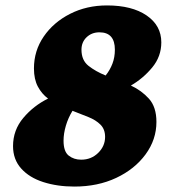

<svg xmlns="http://www.w3.org/2000/svg" viewBox="-20 -675 639 707"><path d="M574 -519Q574 -467 540.5 -426.5Q507 -386 462 -360Q501 -342 528.5 -311.5Q556 -281 556 -226Q556 -161 516 -106.5Q476 -52 408 -20Q340 12 254 12Q191 12 139.5 -4.5Q88 -21 58 -54.5Q28 -88 28 -137Q28 -196 66 -241Q104 -286 157 -312Q134 -329 119.5 -356Q105 -383 105 -423Q105 -488 141 -540.5Q177 -593 238 -624Q299 -655 374 -655Q466 -655 520 -618Q574 -581 574 -519ZM280 -492Q280 -453 306 -432.5Q332 -412 369 -397Q385 -417 394 -440.5Q403 -464 403 -492Q403 -556 346 -556Q318 -556 299 -538Q280 -520 280 -492ZM214 -157Q214 -117 233 -102Q252 -87 279 -87Q316 -87 341.5 -112Q367 -137 367 -171Q367 -199 350 -216Q333 -233 305.5 -244Q278 -255 247 -267Q231 -241 222.5 -212Q214 -183 214 -157Z"/></svg>

Font: Petrona Black
Style: Italic
Weight: 900
Italic angle: -9°
Designer: Ringo R. Seeber
Foundry: Ringo R. Seeber
Version: Version 2.001; ttfautohint (v1.8.3)